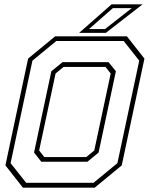

<svg xmlns="http://www.w3.org/2000/svg" viewBox="-20 -868 693 888"><path d="M86 0 5 -103 110 -597 235 -700H567L648 -597L543 -103L418 0ZM185 -141.5H379L416 -172L492 -528L468 -558.5H274L237 -528L161 -172ZM101 -22.5H412.5L523 -113.5L624 -587.5L552 -678.5H240.5L130 -587.5L29 -113.5ZM171 -120 137.5 -162.5 217.5 -538.5 269 -580.5H482L516 -538.5L436 -162.5L384.5 -120ZM346 -716 496 -848H639.5L469.5 -716ZM391.5 -733.5H465.5L589.5 -830.5H502Z"/></svg>

Font: Tourney Thin ExtraLight
Style: Italic
Weight: 250
Italic angle: -12°
Version: Version 1.015